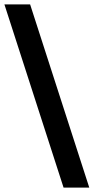

<svg xmlns="http://www.w3.org/2000/svg" viewBox="-31 -800 424 870"><path d="M373.5 50H257L-11 -780H105.5Z"/></svg>

Font: Mohave Light SemiBold
Style: Regular
Weight: 600
Version: Version 2.003